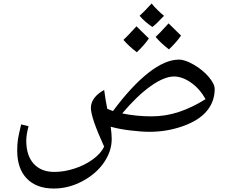

<svg xmlns="http://www.w3.org/2000/svg" viewBox="-20 -757 1329 1117"><path d="M293 339.8Q192.4 339.8 136.2 282Q80.1 224.1 80.1 119.1Q80.1 82.5 84.2 54.9Q88.4 27.3 103 -33.2L146 -22.9Q132.8 27.3 132.8 61Q132.8 147.9 176 195.6Q219.2 243.2 295.9 243.2Q352.1 243.2 411.9 224.1Q471.7 205.1 519 170.9Q566.4 136.7 585.9 96.2Q508.8 -72.8 508.8 -128.9Q508.8 -190.4 585.9 -233.9Q594.2 -172.4 604 -124Q609.9 -121.1 637.2 -110.8Q745.6 -256.8 843.5 -333.5Q941.4 -410.2 1021 -410.2Q1057.1 -410.2 1108.4 -380.1Q1159.7 -350.1 1194.3 -309.6Q1229 -269 1229 -238.8Q1229 -166.5 1183.1 -111.3Q1137.2 -56.2 1044.4 -23.2Q951.7 9.8 850.1 9.8Q802.2 9.8 736.6 1.7Q670.9 -6.3 624 -20Q629.9 23.4 629.9 51.8Q629.9 122.6 584.7 188.5Q539.6 254.4 459.5 297.1Q379.4 339.8 293 339.8ZM992.2 -312Q936 -312 857.4 -256.6Q778.8 -201.2 690.9 -97.2Q772.9 -80.1 861.8 -80.1Q943.8 -80.1 1020.8 -105.7Q1097.7 -131.3 1175.8 -180.2Q1142.6 -240.2 1091.6 -276.1Q1040.5 -312 992.2 -312ZM934.1 -665Q887.2 -614.7 866.2 -600.1Q823.2 -629.4 792 -665Q818.4 -688.5 862.3 -736.8Q875.5 -719.2 898.2 -697.3Q920.9 -675.3 934.1 -665ZM846.2 -533.2Q819.8 -494.6 775.9 -453.1Q728.5 -489.3 698.2 -524.9Q718.8 -543.5 773.9 -604Q781.7 -595.7 846.2 -533.2ZM1033.2 -549.8Q1006.8 -511.2 962.9 -469.7Q917 -504.9 885.3 -542Q905.8 -560.5 960.9 -621.1Q971.7 -609.4 1033.2 -549.8Z"/></svg>

Font: Droid Arabic Naskh Colored
Style: Regular
Weight: 400
Designer: Pascal Zoghbi
Foundry: Ascender Corporation
Version: Version 1.00